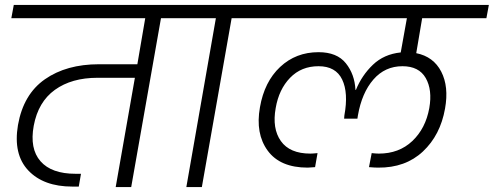

<svg xmlns="http://www.w3.org/2000/svg" viewBox="-20 -760 2006 780"><path d="M26 -686 36 -740H784L774 -686H634L513 0H450L528 -444H376Q271 -444 203 -395Q135 -346 117 -249Q100 -156 144.5 -105Q189 -54 287 -54H309L300 -2H274Q157 -2 95 -67.5Q33 -133 53 -252Q75 -377 162.5 -438Q250 -499 382 -499H538L570 -686Z M737 0 857 -686H716L726 -740H1071L1061 -686H921L800 0Z M1516 -79Q1503 -79 1479 -81L1490 -138Q1508 -136 1519 -136Q1601 -136 1655 -187Q1709 -238 1724 -321Q1737 -395 1709.5 -443Q1682 -491 1615 -491Q1544 -491 1497 -437Q1450 -383 1434 -291L1432 -278H1378L1379 -291Q1396 -383 1370 -437Q1344 -491 1274 -491Q1204 -491 1158.5 -444Q1113 -397 1100 -321Q1085 -238 1121 -187Q1157 -136 1241 -136Q1250 -136 1270 -138L1260 -81Q1236 -79 1230 -79Q1118 -79 1067.5 -148Q1017 -217 1036 -324Q1054 -428 1118 -488Q1182 -548 1274 -548Q1349 -548 1385 -503Q1421 -458 1424 -395H1426Q1450 -454 1495 -497Q1540 -540 1608 -547L1633 -686H997L1007 -740H1966L1956 -686H1695L1671 -544Q1741 -530 1772.5 -469Q1804 -408 1788 -319Q1769 -211 1698 -144.5Q1627 -78 1516 -79Z"/></svg>

Font: Poppins Light
Style: Italic
Weight: 300
Italic angle: -10°
Designer: Ninad Kale (Devanagari), Jonny Pinhorn (Latin)
Foundry: Indian Type Foundry
Version: Version 3.200;PS 1.000;hotconv 16.6.54;makeotf.lib2.5.65590